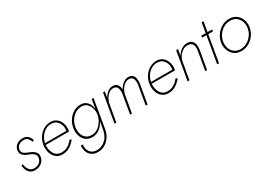

<svg xmlns="http://www.w3.org/2000/svg" viewBox="15 -1542 3776 2694"><g transform="rotate(-30 1903.0 -195.0)"><path d="M66 -151 39 -140Q43 -102 58 -67.5Q73 -33 102 -11.5Q131 10 178 10Q240 10 284.5 -26Q329 -62 336 -120Q341 -154 326.5 -178.5Q312 -203 286 -220Q260 -237 230 -248Q202 -258 176.5 -271Q151 -284 137 -304Q123 -324 128 -356Q134 -395 167.5 -417Q201 -439 242 -439Q287 -439 310.5 -413Q334 -387 344 -354L371 -366Q359 -407 329 -437.5Q299 -468 244 -468Q190 -468 148 -438.5Q106 -409 98 -358Q93 -319 107 -294.5Q121 -270 147.5 -254Q174 -238 206 -226Q234 -216 257.5 -202.5Q281 -189 294.5 -168.5Q308 -148 304 -118Q298 -75 263.5 -47.5Q229 -20 182 -20Q142 -20 118 -39.5Q94 -59 82 -89Q70 -119 66 -151Z M484 -250Q495 -304 524.5 -347.5Q554 -391 598 -417Q642 -443 693 -442Q745 -442 778 -413.5Q811 -385 824.5 -341Q838 -297 829 -250ZM480 -223H857Q859 -229 860 -235.5Q861 -242 862 -248Q869 -306 851 -356.5Q833 -407 793.5 -438.5Q754 -470 695 -470Q643 -470 598 -447Q553 -424 519.5 -385.5Q486 -347 468 -300Q461 -284 457 -266.5Q453 -249 450 -231Q443 -171 459.5 -116Q476 -61 516 -26Q556 9 617 10Q671 10 710.5 -7Q750 -24 779.5 -50.5Q809 -77 833 -106L810 -123Q789 -98 762.5 -74Q736 -50 701.5 -35Q667 -20 622 -20Q569 -21 536.5 -50Q504 -79 490 -125.5Q476 -172 480 -223Z M933 -230Q924 -167 941 -112Q958 -57 999.5 -23.5Q1041 10 1105 10Q1172 10 1224 -30Q1276 -70 1305 -130L1284 -10Q1275 52 1244.5 99.5Q1214 147 1168.5 173.5Q1123 200 1069 200Q1018 199 986 176Q954 153 941 114.5Q928 76 933 30H903Q897 85 914 130.5Q931 176 969.5 203Q1008 230 1068 230Q1132 230 1184.5 199Q1237 168 1271 114Q1305 60 1315 -10L1391 -460H1361L1337 -315Q1332 -357 1314 -392Q1296 -427 1264 -448.5Q1232 -470 1185 -470Q1121 -471 1067.5 -438.5Q1014 -406 978.5 -351.5Q943 -297 933 -230ZM965 -230Q974 -288 1005.5 -336Q1037 -384 1084 -412.5Q1131 -441 1187 -440Q1238 -439 1270.5 -407Q1303 -375 1316.5 -328Q1330 -281 1323 -234Q1315 -181 1285 -131.5Q1255 -82 1210 -51Q1165 -20 1112 -20Q1056 -20 1020.5 -49.5Q985 -79 971 -127Q957 -175 965 -230Z M2055 -311Q2060 -352 2054 -388Q2048 -424 2026 -447Q2004 -470 1961 -470Q1912 -471 1871 -438Q1830 -405 1804 -357Q1803 -404 1780.5 -436.5Q1758 -469 1707 -470Q1659 -471 1620.5 -440Q1582 -409 1558 -364L1575 -460H1545L1465 0H1495L1547 -298Q1558 -334 1580 -367Q1602 -400 1632.5 -420.5Q1663 -441 1699 -440Q1734 -439 1750.5 -419.5Q1767 -400 1771 -370.5Q1775 -341 1771 -308L1718 0H1748L1799 -292Q1809 -329 1831 -363Q1853 -397 1884.5 -419Q1916 -441 1953 -440Q1988 -439 2005 -419.5Q2022 -400 2025.5 -370.5Q2029 -341 2025 -308L1971 0H2001Z M2201 -250Q2212 -304 2241.5 -347.5Q2271 -391 2315 -417Q2359 -443 2410 -442Q2462 -442 2495 -413.5Q2528 -385 2541.5 -341Q2555 -297 2546 -250ZM2197 -223H2574Q2576 -229 2577 -235.5Q2578 -242 2579 -248Q2586 -306 2568 -356.5Q2550 -407 2510.5 -438.5Q2471 -470 2412 -470Q2360 -470 2315 -447Q2270 -424 2236.5 -385.5Q2203 -347 2185 -300Q2178 -284 2174 -266.5Q2170 -249 2167 -231Q2160 -171 2176.5 -116Q2193 -61 2233 -26Q2273 9 2334 10Q2388 10 2427.5 -7Q2467 -24 2496.5 -50.5Q2526 -77 2550 -106L2527 -123Q2506 -98 2479.5 -74Q2453 -50 2418.5 -35Q2384 -20 2339 -20Q2286 -21 2253.5 -50Q2221 -79 2207 -125.5Q2193 -172 2197 -223Z M2990 -308 2936 0H2966L3020 -311Q3026 -354 3017.5 -390Q3009 -426 2983 -448Q2957 -470 2910 -470Q2855 -470 2812 -438Q2769 -406 2743 -359L2760 -460H2730L2650 0H2680L2731 -295Q2743 -333 2767.5 -366Q2792 -399 2826.5 -420Q2861 -441 2902 -440Q2942 -440 2962.5 -421.5Q2983 -403 2989 -373Q2995 -343 2990 -308Z M3235 -620 3208 -460H3137L3132 -430H3203L3129 0H3159L3233 -430H3308L3313 -460H3238L3266 -620Z M3328 -230Q3320 -167 3341 -112Q3362 -57 3408 -23.5Q3454 10 3520 10Q3587 10 3643.5 -22.5Q3700 -55 3737.5 -109.5Q3775 -164 3784 -230Q3793 -293 3771.5 -348Q3750 -403 3704 -436.5Q3658 -470 3592 -470Q3525 -470 3468.5 -437.5Q3412 -405 3374.5 -350.5Q3337 -296 3328 -230ZM3360 -230Q3369 -288 3401.5 -335.5Q3434 -383 3483 -411.5Q3532 -440 3590 -440Q3648 -440 3687.5 -410.5Q3727 -381 3744.5 -333Q3762 -285 3754 -230Q3746 -173 3712.5 -125Q3679 -77 3629.5 -48.5Q3580 -20 3522 -20Q3465 -20 3425.5 -49.5Q3386 -79 3369 -127Q3352 -175 3360 -230Z"/></g></svg>

Font: Jost* 200 Thin Italic
Style: Italic
Weight: 200
Italic angle: -10°
Version: Version 3.200; ttfautohint (v0.97) -l 8 -r 50 -G 200 -x 14 -